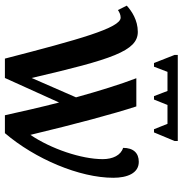

<svg xmlns="http://www.w3.org/2000/svg" viewBox="-1 -744 745 783"><g transform="rotate(90 371.5 -352.5)"><path d="M237 -608H252L273 -663H351L372 -608H386L408 -663H485L507 -608H520L555 -692V-705H204V-692ZM219 0H298L398 -221C417 -147 436 -64 450 0H523C628 -123 705 -304 705 -442C705 -498 687 -546 640 -546C604 -546 583 -524 583 -482C613 -473 629 -440 629 -399C629 -312 587 -188 530 -104C486 -288 444 -444 414 -536H299C323 -474 351 -384 377 -290L298 -109C222 -436 188 -542 110 -542C62 -542 25 -517 3 -497L21 -461C30 -467 40 -472 52 -472C94 -472 141 -302 219 0Z"/></g></svg>

Font: Noto Serif Condensed Semi
Style: Regular
Weight: 600
Width: 3
Designer: Monotype Design Team
Foundry: Monotype Imaging Inc.
Version: Version 1.002